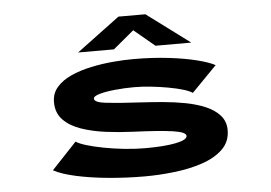

<svg xmlns="http://www.w3.org/2000/svg" viewBox="-51 -774 1202 852"><g transform="rotate(-5 550.0 -348.0)"><path d="M561 11Q478.5 11 399 3.5Q319.5 -4 255.8 -18Q192 -32 156.5 -51.5L267.5 -169.5Q282 -159.5 314.5 -149.8Q347 -140 390.2 -131.8Q433.5 -123.5 481.2 -118.5Q529 -113.5 573.5 -113.5Q659 -113.5 709.8 -123.8Q760.5 -134 760.5 -152Q760.5 -169 702.5 -177.5Q644.5 -186 523.5 -191Q463.5 -193.5 404 -201.2Q344.5 -209 295.5 -226Q246.5 -243 217 -273.5Q187.5 -304 187.5 -352Q187.5 -391.5 212 -419.2Q236.5 -447 277 -465Q317.5 -483 366 -493.2Q414.5 -503.5 464 -507.8Q513.5 -512 555 -512Q638.5 -512 710.8 -503.5Q783 -495 836.5 -481.5Q890 -468 916.5 -453.5L805 -339.5Q793 -348.5 764.8 -357Q736.5 -365.5 699.5 -372.2Q662.5 -379 622.8 -383.2Q583 -387.5 547.5 -387.5Q504 -387.5 462.2 -383.2Q420.5 -379 393 -371.2Q365.5 -363.5 365.5 -352Q365.5 -335 419.8 -329Q474 -323 573.5 -317.5Q619 -315 670 -310.5Q721 -306 769.5 -296.8Q818 -287.5 857.5 -270.8Q897 -254 920.8 -227.2Q944.5 -200.5 944.5 -161.5Q944.5 -110 909.2 -76.2Q874 -42.5 816.8 -23.5Q759.5 -4.5 692.2 3.2Q625 11 561 11ZM313.5 -562.5 505.5 -705.5H625.5L817.5 -562.5H658L565.5 -639.5L473 -562.5Z"/></g></svg>

Font: Trispace Expanded
Style: Bold
Weight: 700
Width: 7
Designer: Tyler Finck
Foundry: Etcetera Type Company
Version: Version 1.210; ttfautohint (v1.8.3)